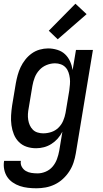

<svg xmlns="http://www.w3.org/2000/svg" viewBox="-31 -788 551 1031"><path d="M165 223Q142 223 119.5 220.5Q97 218 76 211Q55 204 37 191.5Q19 179 7.5 161.5Q-4 144 -8.5 121.5Q-13 99 -9 76H81Q78 93 86 107.5Q94 122 107.5 130Q121 138 137.5 140.5Q154 143 171 143Q193 143 215 133.5Q237 124 252 106Q267 88 275 66Q283 44 287 22L304 -81Q294 -61 279 -44Q264 -27 245 -15Q226 -3 205 2.5Q184 8 163 8Q136 8 112 0Q88 -8 70.5 -25.5Q53 -43 43.5 -66.5Q34 -90 30.5 -115.5Q27 -141 28.5 -167.5Q30 -194 34 -221L54 -341Q58 -363 64 -385Q70 -407 80 -428Q90 -449 105 -468Q120 -487 139.5 -501Q159 -515 182 -521.5Q205 -528 227 -528Q252 -528 276.5 -520.5Q301 -513 318 -497Q335 -481 345 -459Q355 -437 359 -412L377 -520H468L376 36Q372 60 364 84.5Q356 109 341.5 131.5Q327 154 307 172.5Q287 191 263 202.5Q239 214 214 218.5Q189 223 165 223ZM201 -72Q223 -72 244.5 -79Q266 -86 282.5 -102Q299 -118 308 -139Q317 -160 321 -182L341 -302Q343 -318 344.5 -335Q346 -352 344 -368Q342 -384 337 -399Q332 -414 321.5 -425.5Q311 -437 296 -442.5Q281 -448 265 -448Q242 -448 219.5 -439Q197 -430 180.5 -412Q164 -394 155.5 -372Q147 -350 143 -327L123 -207Q120 -192 119 -176Q118 -160 120.5 -144.5Q123 -129 129 -115.5Q135 -102 145.5 -91.5Q156 -81 171 -76.5Q186 -72 201 -72ZM279 -577 231 -623 374 -768 434 -712Z"/></svg>

Font: Iosevka Term Curly Md Obl
Style: Regular
Weight: 500
Italic angle: -9°
Designer: Belleve Invis
Foundry: Belleve Invis
Version: Version 32.3.0